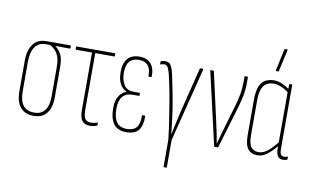

<svg xmlns="http://www.w3.org/2000/svg" viewBox="-86 -869 1990 1229"><g transform="rotate(10 909.0 -255.0)"><path d="M162 6Q105 6 75.5 -30Q46 -66 46 -135V-332Q46 -400 75 -439.5Q104 -479 160 -479H317Q320 -479 320 -475V-462Q320 -458 317 -458L223 -459V-458Q244 -443 260 -415.5Q276 -388 276 -331V-135Q276 -66 247 -30Q218 6 162 6ZM162 -15Q208 -15 231.5 -45.5Q255 -76 255 -136V-330Q255 -371 245 -396Q235 -421 220 -435.5Q205 -450 189 -459H160Q114 -459 90.5 -425Q67 -391 67 -329V-136Q67 -76 90.5 -45.5Q114 -15 162 -15Z M527 6Q505 6 490 -3.5Q475 -13 468 -33.5Q461 -54 461 -88V-458H357Q354 -458 354 -462V-475Q354 -479 357 -479H605Q609 -479 609 -475V-462Q609 -458 605 -458H482V-89Q482 -46 494 -30.5Q506 -15 530 -15Q541 -15 552 -17Q563 -19 573 -23Q576 -25 576 -21V-6Q576 -4 573 -2Q565 1 553 3.5Q541 6 527 6Z M764 6Q708 6 682 -29.5Q656 -65 656 -133Q656 -184 676 -212.5Q696 -241 722 -248V-249Q694 -262 678.5 -291Q663 -320 663 -369Q663 -425 689 -455Q715 -485 765 -485Q816 -485 841 -455Q866 -425 864 -372Q864 -369 860 -369H846Q843 -369 843 -372Q845 -464 766 -464Q725 -464 704.5 -440Q684 -416 684 -367Q684 -318 704 -287.5Q724 -257 764 -257H805Q808 -257 808 -254V-240Q808 -237 805 -237H764Q721 -237 699 -210.5Q677 -184 677 -132Q677 -74 697.5 -44.5Q718 -15 765 -15Q808 -15 827.5 -39Q847 -63 846 -116Q846 -119 850 -119H863Q867 -119 867 -116Q868 -55 844.5 -24.5Q821 6 764 6Z M1042 185Q1039 185 1039 181V9Q1034 -40 1024.5 -103.5Q1015 -167 1002.5 -241.5Q990 -316 972 -394Q965 -427 956 -445.5Q947 -464 930 -464Q920 -464 907 -459Q906 -458 904.5 -459.5Q903 -461 903 -462V-475Q903 -479 906 -480Q913 -483 920 -484Q927 -485 934 -485Q949 -485 959 -478Q969 -471 977 -452.5Q985 -434 992 -399Q1007 -328 1016 -280.5Q1025 -233 1032 -188Q1036 -161 1039 -135.5Q1042 -110 1045.5 -84Q1049 -58 1051 -31H1052Q1056 -51 1060 -70.5Q1064 -90 1068.5 -108.5Q1073 -127 1077 -146.5Q1081 -166 1086 -186L1158 -475Q1159 -479 1162 -479H1177Q1181 -479 1181 -475L1060 5V181Q1060 185 1056 185Z M1338 0Q1336 0 1335 -3L1227 -474Q1226 -479 1231 -479H1245Q1249 -479 1250 -475L1323 -149Q1330 -117 1336.5 -86.5Q1343 -56 1348 -24H1349Q1358 -57 1366.5 -87.5Q1375 -118 1385 -151L1422 -278Q1435 -321 1442 -359Q1449 -397 1449 -442V-476Q1449 -479 1452 -479H1468Q1471 -479 1471 -475V-441Q1471 -392 1462.5 -351.5Q1454 -311 1442 -270L1362 -3Q1361 0 1359 0Z M1616 6Q1578 6 1556 -19.5Q1534 -45 1534 -112V-338Q1534 -396 1547.5 -428Q1561 -460 1585 -472.5Q1609 -485 1639 -485Q1670 -485 1696.5 -472Q1723 -459 1744 -444L1743 -422Q1715 -443 1690 -453.5Q1665 -464 1639 -464Q1618 -464 1598.5 -454Q1579 -444 1567 -417Q1555 -390 1555 -338V-115Q1555 -58 1572.5 -36.5Q1590 -15 1620 -15Q1653 -15 1683.5 -41.5Q1714 -68 1743 -106V-80Q1713 -44 1682.5 -19Q1652 6 1616 6ZM1782 6Q1738 6 1738 -59V-85V-91V-432L1739 -439V-475Q1739 -479 1742 -479H1756Q1759 -479 1759 -475V-63Q1759 -39 1764.5 -27Q1770 -15 1785 -15Q1792 -15 1797.5 -16Q1803 -17 1809 -19Q1812 -21 1812 -17V-4Q1812 0 1809 1Q1797 6 1782 6ZM1642 -546Q1639 -546 1640 -551L1670 -691Q1671 -695 1674 -695H1688Q1692 -695 1691 -690L1659 -549Q1658 -546 1655 -546Z"/></g></svg>

Font: Sofia Sans Extra Condensed Thin
Style: Regular
Weight: 250
Version: Version 4.100